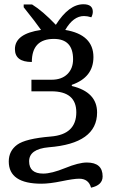

<svg xmlns="http://www.w3.org/2000/svg" viewBox="-20 -681 529 898"><path d="M90.8 -660.2H129.9Q179.2 -629.9 241.2 -564.9Q302.2 -661.1 370.1 -661.1Q414.1 -661.1 414.1 -626Q414.1 -613.8 407.2 -600.1Q388.7 -606 373 -606Q322.8 -606 285.2 -541Q417 -519 417 -414.1Q417 -319.3 315.9 -284.2V-278.8Q434.1 -250.5 434.1 -154.8Q434.1 -9.8 208 7.8Q116.2 16.1 116.2 73.2Q116.2 130.9 182.1 130.9Q221.2 130.9 284.7 105Q348.1 79.1 386.2 79.1Q460 79.1 460 144Q460 185.1 405.8 196.8Q394.5 154.8 350.1 154.8Q325.2 154.8 268.6 166.5Q211.9 178.2 173.8 178.2Q21 178.2 21 74.2Q21 24.9 60.1 -3.9Q99.1 -32.7 218 -42.5Q336.9 -52.2 336.9 -155.8Q336.9 -253.9 220.2 -253.9H127V-308.1H221.2Q268.1 -308.1 294.9 -334.2Q321.8 -360.4 321.8 -403.8Q321.8 -499 231.9 -499Q128.9 -499 128.9 -391.1Q49.8 -391.1 49.8 -451.2Q49.8 -523.4 171.9 -541Q148.4 -575.2 90.8 -647Z"/></svg>

Font: Droid-TTFautohint Serif
Style: Regular
Weight: 400
Foundry: Ascender Corporation
Version: Version 1.00; ttfautohint (v1.00rc1.4-1a1c-dirty) -l 8 -r 50